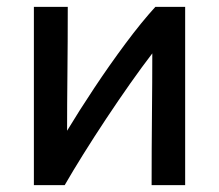

<svg xmlns="http://www.w3.org/2000/svg" viewBox="-20 -541 640 561"><path d="M79 0V-521H178Q178 -418 177 -325.5Q176 -233 176 -159Q211 -217 255.5 -284Q300 -351 346.5 -413.5Q393 -476 434 -521H521V0H423Q423 -106 424 -206.5Q425 -307 425 -385Q395 -346 360.5 -297Q326 -248 290.5 -194.5Q255 -141 223.5 -90.5Q192 -40 169 0Z"/></svg>

Font: Ubuntu Sans Medium
Style: Regular
Weight: 500
Designer: Dalton Maag Ltd
Foundry: Dalton Maag Ltd
Version: Version 1.006; ttfautohint (v1.8.4.7-5d5b)